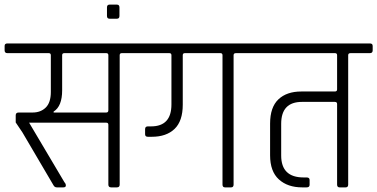

<svg xmlns="http://www.w3.org/2000/svg" viewBox="-34 -811 1633 831"><path d="M198 -324H426Q435 -324 435 -334V-572Q435 -581 426 -581H244Q235 -581 235 -572V-420Q235 -351 198 -328ZM245 -22Q251 -16 251 -8Q251 0 240 0H212Q202 0 197 -10L63 -238L34 -281V-312Q34 -324 47 -324H107Q142 -324 164 -345.5Q186 -367 186 -413V-572Q186 -581 177 -581H-2Q-14 -581 -14 -593V-612Q-14 -623 -2 -623H577Q590 -623 590 -612V-593Q590 -581 577 -581H493Q484 -581 484 -572V-12Q484 0 472 0H447Q435 0 435 -12V-271Q435 -280 426 -280H92Z M483 -779V-742Q483 -730 472 -730H440Q429 -730 429 -742V-779Q429 -791 440 -791H472Q483 -791 483 -779Z M573 -623H1071Q1083 -623 1083 -612V-593Q1083 -581 1071 -581H987Q977 -581 977 -572V-12Q977 0 966 0H940Q929 0 929 -12V-572Q929 -581 920 -581H766Q757 -581 757 -572V-358Q757 -287 721.5 -253Q686 -219 623 -219H606Q594 -219 594 -230V-252Q594 -264 606 -264H620Q708 -264 708 -359V-572Q708 -581 699 -581H573Q561 -581 561 -593V-612Q561 -623 573 -623Z M1183 -275V-138Q1183 -43 1280 -43H1293Q1306 -43 1306 -32V-11Q1306 0 1293 0H1274Q1211 0 1173 -34.5Q1135 -69 1135 -139V-276Q1135 -347 1171 -381Q1207 -415 1270 -415H1415Q1425 -415 1425 -424V-572Q1425 -581 1416 -581H1067Q1055 -581 1055 -593V-612Q1055 -623 1067 -623H1567Q1579 -623 1579 -612V-593Q1579 -581 1567 -581H1483Q1473 -581 1473 -572V-12Q1473 0 1462 0H1436Q1425 0 1425 -12V-361Q1425 -370 1415 -370H1273Q1183 -370 1183 -275Z"/></svg>

Font: Rajdhani
Style: Regular
Weight: 400
Designer: Satya Rajpurohit, Jyotish Sonowal
Foundry: Indian Type Foundry
Version: Version 1.201 February 1, 2022